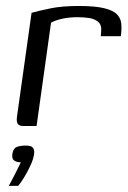

<svg xmlns="http://www.w3.org/2000/svg" viewBox="-20 -422 430 643"><path d="M102.5 0H58.3Q45.8 0 40.2 -6.3Q34.5 -12.7 36.8 -30.7L85.7 -379Q108.3 -385.5 148 -393.8Q187.6 -402 244.3 -402Q298.1 -402 328.5 -394.6Q359 -387.2 371.8 -373.9Q384.6 -360.6 386.2 -342.2Q387.9 -323.8 384.6 -300.8H317.4L318.7 -314.8Q321.2 -338.4 308.9 -348.7Q296.6 -359.1 277.9 -361.8Q259.2 -364.4 239.8 -364.4Q211.5 -364.4 188.1 -359.2Q164.7 -353.9 150.9 -345.9ZM9.4 200.5Q18.2 184.7 25.4 170.5Q32.6 156.4 38.9 143.7Q45.2 131.1 49.8 121.4Q48 121.4 45.9 121.3Q43.7 121.2 41.9 120.9Q33.8 120.1 26.7 114.9Q19.5 109.7 21.3 94.1Q24.1 75.3 35.6 70.4Q47.1 65.5 66.4 65.5Q76 65.5 82.4 67.6Q88.9 69.7 92.3 76.2Q95.8 82.6 94 95.5Q91.5 111.7 81.7 132.8Q71.9 153.9 60.5 172.5Q49.2 191.1 40.7 200.5Z"/></svg>

Font: Genos Thin
Style: Italic
Weight: 100
Italic angle: -8°
Designer: Robert E. Leuschke
Foundry: Robert E. Leuschke
Version: Version 1.010